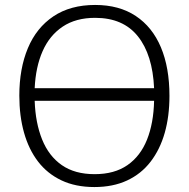

<svg xmlns="http://www.w3.org/2000/svg" viewBox="-20 -745 763 775"><path d="M664 -358Q664 -276 645 -209Q626 -142 588 -92.5Q550 -43 493 -16.5Q436 10 361 10Q285 10 228 -17Q171 -44 133.5 -93Q96 -142 77 -209.5Q58 -277 58 -359Q58 -468 92.5 -550.5Q127 -633 195.5 -679Q264 -725 364 -725Q461 -725 528 -680.5Q595 -636 629.5 -554Q664 -472 664 -358ZM362 -42Q442 -42 494.5 -78.5Q547 -115 573.5 -181.5Q600 -248 602 -338H120Q123 -249 150 -182Q177 -115 229.5 -78.5Q282 -42 362 -42ZM364 -673Q286 -673 233 -637.5Q180 -602 152 -538.5Q124 -475 120 -389H602Q596 -524 536.5 -598.5Q477 -673 364 -673Z"/></svg>

Font: Noto Sans Display Light
Style: Regular
Weight: 300
Designer: Monotype Design Team
Foundry: Monotype Imaging Inc.
Version: Version 2.003